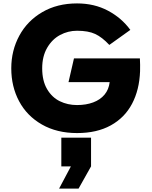

<svg xmlns="http://www.w3.org/2000/svg" viewBox="-20 -766 890 1124"><path d="M46 -366Q46 -470 93 -557Q140 -644 227.5 -695Q315 -746 431 -746Q532 -746 612 -703.5Q692 -661 743 -591L620 -503Q578 -548 537.5 -567Q497 -586 431 -586Q378 -586 331.5 -561Q285 -536 256 -486Q227 -436 227 -366Q227 -293 255.5 -244.5Q284 -196 330 -173.5Q376 -151 431 -151Q484 -151 525.5 -166.5Q567 -182 592 -212Q617 -242 622 -285H381L413 -424H799Q801 -386 800 -349Q796 -240 753 -158.5Q710 -77 628.5 -32Q547 13 431 13Q313 13 225.5 -37Q138 -87 92 -173Q46 -259 46 -366ZM513 40V208L440 338H326L395 208H339V40Z"/></svg>

Font: Kreadon
Style: Regular
Weight: 400
Designer: kohakuno
Foundry: StudioGnu
Version: Version 1.000;Glyphs 3.1.2 (3151)